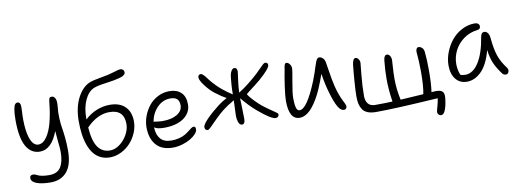

<svg xmlns="http://www.w3.org/2000/svg" viewBox="-67 -1116 4656 1724"><g transform="rotate(-10 2260.5 -254.0)"><path d="M283.2 185.1Q203.1 185.1 155.5 167Q107.9 148.9 107.9 115.2Q107.9 87.9 138.2 87.9Q147.5 87.9 159.2 92.5Q170.9 97.2 182.4 103Q193.8 108.9 220 113.5Q246.1 118.2 280.8 118.2Q355.5 118.2 386.7 69.1Q418 20 418 -70.8Q418 -98.6 411.1 -159.9Q404.3 -221.2 401.9 -262.2Q342.8 -104 235.8 -104Q155.3 -104 111.6 -181.2Q67.9 -258.3 67.9 -418.9Q67.9 -480.5 74.2 -515.9Q80.6 -551.3 89.8 -562.3Q99.1 -573.2 112.8 -573.2Q128.4 -573.2 135.3 -557.1Q142.1 -541 139.2 -497.1Q132.8 -399.4 141.6 -325.7Q150.4 -252 173.6 -210.4Q196.8 -168.9 231.9 -168.9Q274.9 -168.9 308.8 -216.8Q342.8 -264.6 363.5 -343.3Q384.3 -421.9 395 -527.8Q397.9 -555.7 403.3 -563.7Q408.7 -571.8 423.8 -571.8Q443.4 -571.8 455.3 -549.8Q467.3 -527.8 461.9 -476.1Q455.6 -422.4 458.3 -368.7Q460.9 -314.9 466.8 -282.2Q472.7 -249.5 478.8 -191.4Q484.9 -133.3 484.9 -70.8Q484.9 60.1 430.9 122.6Q377 185.1 283.2 185.1Z M846.2 56.2Q799.3 56.2 762 37.8Q724.6 19.5 699.2 -12.9Q673.8 -45.4 657 -91.8Q640.1 -138.2 632.6 -192.4Q625 -246.6 625 -310.1Q625 -435.5 671.1 -524.7Q717.3 -613.8 789.1 -641.1Q812.5 -650.4 875.5 -661.6Q938.5 -672.9 955.1 -676.8Q978.5 -682.1 1005.6 -690.4Q1032.7 -698.7 1048.6 -702.9Q1064.5 -707 1073.2 -707Q1086.9 -707 1096.9 -698.2Q1106.9 -689.5 1106.9 -673.8Q1106.9 -646 1055.2 -631.8Q1007.8 -618.2 926 -607.7Q844.2 -597.2 812 -583Q759.8 -560.5 728 -491.5Q696.3 -422.4 696.3 -326.2V-315.9Q743.7 -360.8 802.7 -385Q861.8 -409.2 924.3 -409.2Q1014.2 -409.2 1063.7 -360.6Q1113.3 -312 1113.3 -224.1Q1113.3 -172.9 1091.8 -122.1Q1070.3 -71.3 1034.4 -32Q998.5 7.3 948.7 31.7Q898.9 56.2 846.2 56.2ZM909.2 -345.2Q799.3 -345.2 699.2 -242.2Q708 -117.2 747.8 -61Q787.6 -4.9 858.4 -4.9Q902.8 -4.9 946.3 -37.1Q989.7 -69.3 1016.4 -118.2Q1043 -167 1043 -213.9Q1043 -345.2 909.2 -345.2Z M1418.9 67.9Q1316.4 67.9 1265.6 8.3Q1214.8 -51.3 1214.8 -151.9Q1214.8 -202.1 1233.2 -252.4Q1251.5 -302.7 1283.9 -344Q1316.4 -385.3 1366 -411.1Q1415.5 -437 1472.7 -437Q1540.5 -437 1579.1 -399.9Q1617.7 -362.8 1617.7 -291Q1617.7 -239.3 1585.7 -200.2Q1553.7 -161.1 1498.8 -141.1Q1443.8 -121.1 1374 -121.1Q1306.6 -121.1 1281.7 -141.1Q1282.7 -76.7 1314.9 -36.9Q1347.2 2.9 1416 2.9Q1455.6 2.9 1488.8 -6.1Q1522 -15.1 1543.2 -28.1Q1564.5 -41 1580.6 -54Q1596.7 -66.9 1609.4 -75.9Q1622.1 -85 1630.9 -85Q1642.1 -85 1646 -78.4Q1649.9 -71.8 1649.9 -56.2Q1649.9 -38.6 1629.9 -16.6Q1609.9 5.4 1578.4 23.9Q1546.9 42.5 1503.7 55.2Q1460.4 67.9 1418.9 67.9ZM1292 -190.9Q1295.9 -190.9 1320.1 -187Q1344.2 -183.1 1369.6 -183.1Q1451.7 -183.1 1501.2 -213.9Q1550.8 -244.6 1550.8 -294.9Q1550.8 -333 1531.5 -352.1Q1512.2 -371.1 1469.7 -371.1Q1400.9 -371.1 1350.3 -319.3Q1299.8 -267.6 1285.6 -190.9Z M1752.4 -33.2Q1740.7 -33.2 1733.6 -41.7Q1726.6 -50.3 1726.6 -63Q1726.6 -86.4 1773.2 -134.5Q1819.8 -182.6 1888.7 -235.8Q1927.2 -265.1 1969.7 -287.1Q1920.9 -313 1867.7 -355Q1826.7 -387.2 1789.1 -437.5Q1751.5 -487.8 1751.5 -512.2Q1751.5 -523.9 1758.1 -531.5Q1764.6 -539.1 1776.9 -539.1Q1787.6 -539.1 1802.2 -524.2Q1816.9 -509.3 1832.3 -487.5Q1847.7 -465.8 1878.2 -432.6Q1908.7 -399.4 1943.8 -371.1Q1992.7 -332 2029.8 -309.1Q2029.8 -392.6 2041.5 -481Q2044.4 -501.5 2055.7 -520.8Q2066.9 -540 2083.5 -540Q2108.9 -540 2108.9 -502.9Q2108.9 -497.1 2099.9 -434.8Q2090.8 -372.6 2088.9 -314.9Q2128.4 -338.4 2181.2 -380.1Q2233.9 -421.9 2270.5 -456.1Q2284.2 -468.8 2307.4 -492.9Q2330.6 -517.1 2343.3 -528.1Q2356 -539.1 2363.8 -539.1Q2376 -539.1 2382.3 -532Q2388.7 -524.9 2388.7 -515.1Q2388.7 -482.4 2282.7 -391.1Q2263.7 -374.5 2230.7 -349.4Q2197.8 -324.2 2176.3 -307.9Q2154.8 -291.5 2154.8 -289.1Q2154.8 -285.2 2169.7 -265.9Q2184.6 -246.6 2212.6 -217.5Q2240.7 -188.5 2269.5 -165Q2299.8 -140.6 2335.4 -116.5Q2371.1 -92.3 2387 -80.8Q2402.8 -69.3 2402.8 -64Q2402.8 -50.3 2394.5 -41.7Q2386.2 -33.2 2372.6 -33.2Q2331.5 -33.2 2215.8 -131.8Q2153.3 -184.6 2087.9 -264.2Q2088.4 -252.4 2090.6 -173.8Q2092.8 -95.2 2092.8 -75.2Q2092.8 -27.8 2064.5 -27.8Q2053.7 -27.8 2045.2 -36.4Q2036.6 -44.9 2032.2 -58.3Q2027.8 -71.8 2025.6 -85.9Q2023.4 -100.1 2023.4 -113.8Q2023.4 -136.7 2025.9 -182.9Q2028.3 -229 2028.8 -255.9Q1967.3 -220.7 1922.9 -186Q1883.3 -154.8 1843.8 -114.7Q1804.2 -74.7 1783.4 -54Q1762.7 -33.2 1752.4 -33.2Z M2586.4 2Q2488.8 2 2488.8 -168.9Q2488.8 -210 2501.2 -298.1Q2513.7 -386.2 2523.4 -432.1Q2524.4 -438 2525.9 -446.5Q2527.3 -455.1 2528.1 -460Q2528.8 -464.8 2530 -471.4Q2531.2 -478 2532.2 -481.4Q2533.2 -484.9 2534.7 -489.5Q2536.1 -494.1 2537.6 -496.3Q2539.1 -498.5 2541 -500.7Q2543 -502.9 2545.4 -503.9Q2547.9 -504.9 2550.8 -504.9Q2566.4 -504.9 2580.6 -487.3Q2594.7 -469.7 2594.7 -445.8Q2594.7 -431.2 2576.2 -328.9Q2557.6 -226.6 2557.6 -182.1Q2557.6 -129.4 2565.7 -97.2Q2573.7 -64.9 2596.7 -64.9Q2664.1 -64.9 2760.7 -304.2Q2772.9 -334.5 2784.7 -369.1Q2796.4 -403.8 2803 -425Q2809.6 -446.3 2816.9 -465.3Q2824.2 -484.4 2831.8 -493.2Q2839.4 -502 2848.6 -502Q2867.2 -502 2882.8 -487.3Q2898.4 -472.7 2902.8 -446.8Q2904.8 -435.5 2912.6 -385.3Q2920.4 -335 2927.2 -296.1Q2934.1 -257.3 2942.4 -224.1Q2952.6 -182.1 2966.3 -145Q2980 -107.9 2990.5 -87.9Q3001 -67.9 3008.3 -51.8Q3015.6 -35.6 3015.6 -28.8Q3015.6 -15.1 3008.3 -7.1Q3001 1 2989.7 1Q2959.5 1 2935.1 -41.5Q2910.6 -84 2885.7 -168Q2860.8 -249.5 2844.7 -353Q2824.2 -293 2793.5 -220.2Q2773.9 -175.8 2752 -137.9Q2730 -100.1 2703.6 -67.6Q2677.2 -35.2 2647 -16.6Q2616.7 2 2586.4 2Z M3839.4 199.2Q3827.6 199.2 3817.9 189.5Q3808.1 179.7 3808.1 166Q3808.1 155.8 3820.1 115Q3832 74.2 3835.4 43.9Q3442.9 69.8 3270 69.8Q3224.1 69.8 3193.4 57.4Q3162.6 44.9 3147 20.8Q3131.3 -3.4 3125.2 -31.7Q3119.1 -60.1 3119.1 -99.1Q3119.1 -147 3126 -238.3Q3132.8 -329.6 3139.2 -384.8Q3141.6 -406.7 3149.4 -423.3Q3157.2 -439.9 3169.4 -439.9Q3185.5 -439.9 3196.8 -424.3Q3208 -408.7 3208 -390.1Q3208 -388.2 3197.5 -284.9Q3187 -181.6 3187 -90.8Q3187 -45.9 3208 -20Q3229 5.9 3273.4 5.9Q3354 5.9 3430.2 2.9Q3413.1 -110.8 3413.1 -206.1Q3413.1 -285.6 3422.4 -373Q3427.7 -420.9 3452.1 -420.9Q3469.7 -420.9 3480.5 -404.3Q3491.2 -387.7 3491.2 -365.2Q3491.2 -355 3487.3 -299.8Q3483.4 -244.6 3483.4 -193.8Q3483.4 -98.6 3505.4 -1Q3563.5 -3.9 3714.4 -14.2Q3729 -83.5 3729 -219.2Q3729 -268.1 3726.8 -307.9Q3724.6 -347.7 3722.4 -370.4Q3720.2 -393.1 3720.2 -399.9Q3720.2 -417.5 3726.8 -427.7Q3733.4 -438 3744.1 -438Q3761.7 -438 3776.1 -424.8Q3790.5 -411.6 3793.5 -387.2Q3801.3 -317.4 3801.3 -214.8Q3801.3 -93.8 3790 -20Q3828.1 -22 3832 -22Q3869.6 -22 3886.5 -8.3Q3903.3 5.4 3903.3 36.1Q3903.3 57.1 3897 93.8Q3890.6 130.4 3882.3 152.8Q3866.7 199.2 3839.4 199.2Z M4122.1 -56.2Q4057.1 -56.2 4019.5 -103Q3981.9 -149.9 3981.9 -229Q3981.9 -287.6 4004.6 -346.9Q4027.3 -406.2 4065.7 -453.6Q4104 -501 4160.4 -530.5Q4216.8 -560.1 4278.8 -560.1Q4297.4 -560.1 4309.1 -551Q4320.8 -542 4320.8 -525.9Q4320.8 -500 4291 -497.1Q4220.7 -488.8 4165.5 -448.5Q4110.4 -408.2 4081.5 -350.3Q4052.7 -292.5 4052.7 -229Q4052.7 -176.3 4071.8 -128.9Q4087.4 -120.1 4117.7 -120.1Q4186.5 -120.1 4239 -201.2Q4291.5 -282.2 4315.9 -433.1Q4322.3 -470.2 4349.1 -470.2Q4368.7 -470.2 4381.8 -451.9Q4395 -433.6 4397 -403.8Q4405.8 -306.2 4426.3 -244.4Q4446.8 -182.6 4496.1 -117.2Q4509.3 -100.1 4502.2 -79.6Q4495.1 -59.1 4477.1 -59.1Q4463.9 -59.1 4455.8 -64Q4447.8 -68.8 4439.9 -80.1Q4402.8 -130.4 4380.6 -178.7Q4358.4 -227.1 4347.7 -306.2Q4331.5 -240.7 4305.9 -191.2Q4280.3 -141.6 4249.8 -112.8Q4219.2 -84 4187.3 -70.1Q4155.3 -56.2 4122.1 -56.2Z"/></g></svg>

Font: Shantell Sans Bouncy
Style: Regular
Weight: 300
Designer: Stephen Nixon, Anya Danilova, Shantell Martin
Foundry: Arrow Type
Version: Version 1.006;[9816181b4]